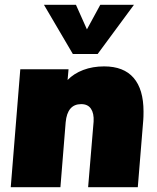

<svg xmlns="http://www.w3.org/2000/svg" viewBox="-20 -784 657 804"><path d="M581 -317Q581 -294 580 -282L557 0H349L372 -275Q374 -309 361 -328.5Q348 -348 320 -348Q262 -348 255 -272L233 0H25L65 -494H267L263 -449Q289 -476 328.5 -491Q368 -506 416 -506Q498 -506 539.5 -458Q581 -410 581 -317ZM541 -764 389 -558H285L164 -764H298L344 -661L400 -764Z"/></svg>

Font: Nunito Sans Heavy Heavy
Style: Italic
Weight: 400
Italic angle: -4.541°
Designer: Vernon Adams
Foundry: Vernon Adams
Version: Version 2.002